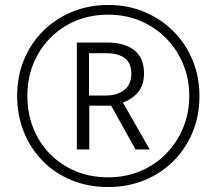

<svg xmlns="http://www.w3.org/2000/svg" viewBox="-20 -743 871 772"><path d="M415 9Q334 9 266.5 -19Q199 -47 150.5 -97Q102 -147 75.5 -213.5Q49 -280 49 -357Q49 -437 77 -504Q105 -571 155 -620Q205 -669 271.5 -696Q338 -723 416 -723Q495 -723 562 -694.5Q629 -666 678.5 -616Q728 -566 755 -499.5Q782 -433 782 -357Q782 -278 754.5 -211.5Q727 -145 677.5 -95.5Q628 -46 561 -18.5Q494 9 415 9ZM415 -30Q485 -30 544.5 -55Q604 -80 648 -125Q692 -170 716.5 -229.5Q741 -289 741 -357Q741 -425 717 -484Q693 -543 649 -588Q605 -633 545.5 -658.5Q486 -684 415 -684Q321 -684 247.5 -641Q174 -598 132 -524Q90 -450 90 -357Q90 -288 113.5 -228.5Q137 -169 180.5 -124.5Q224 -80 283.5 -55Q343 -30 415 -30ZM289 -142V-572H410Q480 -572 519.5 -541.5Q559 -511 559 -448Q559 -400 534.5 -371.5Q510 -343 474 -331L582 -142H525L427 -318H339V-142ZM406 -359Q451 -359 479.5 -381Q508 -403 508 -447Q508 -490 481.5 -509.5Q455 -529 407 -529H338V-359Z"/></svg>

Font: Noto Sans Lao Looped SemiCondensed Light
Style: Regular
Weight: 300
Width: 4
Designer: Mark Frömberg, Ben Mitchell
Foundry: The Fontpad Ltd
Version: Version 1.002; ttfautohint (v1.8.4.7-5d5b)